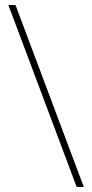

<svg xmlns="http://www.w3.org/2000/svg" viewBox="-20 -734 362 754"><path d="M41 -714 309 0H281L13 -714Z"/></svg>

Font: Noto Sans Lao Looped Thin
Style: Regular
Weight: 100
Designer: Mark Frömberg, Ben Mitchell
Foundry: The Fontpad Ltd
Version: Version 1.002; ttfautohint (v1.8.4.7-5d5b)